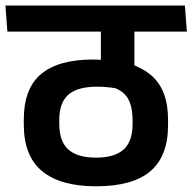

<svg xmlns="http://www.w3.org/2000/svg" viewBox="-38 -658 692 690"><path d="M280.5 -544.5H534L527 -638H273.5ZM445 -577H325V-471.5L445 -471ZM-18.5 -638 -11.5 -544.5H633.5L626.5 -638ZM324.5 -579.5V-372L445 -366V-579.5ZM428.5 -429 352.5 -348Q397.5 -338.5 418 -309.8Q438.5 -281 438.5 -224.5V-213.5Q438.5 -149.5 406 -120.5Q373.5 -91.5 307.5 -91.5Q240.5 -91.5 207.8 -120.5Q175 -149.5 175 -213.5V-227Q175 -289.5 208 -318Q241 -346.5 311 -346.5Q334 -346.5 355.5 -344Q377 -341.5 398.8 -336.8Q420.5 -332 444 -324V-427.5Q401.5 -436.5 366 -440.2Q330.5 -444 295 -444Q172 -444 109.8 -392Q47.5 -340 47.5 -228.5V-210.5Q47.5 -97 113.5 -42.8Q179.5 11.5 307 11.5Q438.5 11.5 502.2 -42.5Q566 -96.5 566 -209.5V-225.5Q566 -281.5 551 -321.2Q536 -361 505.5 -387.2Q475 -413.5 428.5 -429Z"/></svg>

Font: Anek Devanagari Medium SemiBold
Style: Regular
Weight: 600
Version: Version 1.003